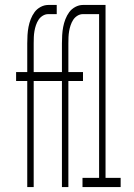

<svg xmlns="http://www.w3.org/2000/svg" viewBox="-20 -755 540 775"><path d="M90 0V-428H45V-464H90V-580Q90 -597 91 -613.5Q92 -630 95 -646Q98 -662 104 -677.5Q110 -693 119.5 -706Q129 -719 144 -727Q159 -735 175 -735H209V-698H175Q163 -698 152.5 -691.5Q142 -685 135.5 -675Q129 -665 125 -653Q121 -641 119 -629Q117 -617 116.5 -605Q116 -593 116 -580V-464H209V-428H116V0ZM230 0V-428H185V-464H230V-580Q230 -597 231 -613.5Q232 -630 235 -646Q238 -662 244 -677.5Q250 -693 259.5 -706Q269 -719 284 -727Q299 -735 315 -735H349V-698H315Q303 -698 292.5 -691.5Q282 -685 275.5 -675Q269 -665 265 -653Q261 -641 259 -629Q257 -617 256.5 -605Q256 -593 256 -580V-464H315V-428H256V0ZM313 0V-37H380V-698H319V-735H406V-37H467V0Z"/></svg>

Font: Iosevka Curly Extralight
Style: Regular
Weight: 200
Monospace: yes
Designer: Belleve Invis
Foundry: Belleve Invis
Version: Version 22.1.2; ttfautohint (v1.8.4)